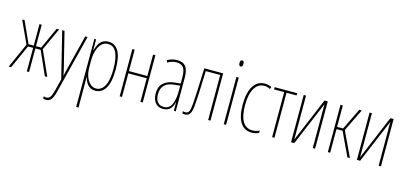

<svg xmlns="http://www.w3.org/2000/svg" viewBox="-76 -1270 4380 2067"><g transform="rotate(15 2113.5 -236.5)"><path d="M7 0 131 -277 16 -527H43L151 -288H209V-527H234V-288H292L401 -527H428L313 -277L437 0H410L293 -263H234V0H209V-263H152L34 0Z M486 242Q468 242 454 236V212Q467 217 484 217Q510 217 526 195.5Q542 174 555 122L589 -13L462 -527H488L584 -140Q592 -108 595 -93.5Q598 -79 599 -72.5Q600 -66 601 -59H603Q609 -89 613.5 -107.5Q618 -126 622 -142L719 -527H745L581 125Q565 189 544 215.5Q523 242 486 242Z M821 232V-527H840L841 -404H843Q852 -438 867 -468.5Q882 -499 909 -518Q936 -537 978 -537Q1052 -537 1090 -471Q1128 -405 1128 -270Q1128 -124 1086 -57Q1044 10 975 10Q936 10 910 -8Q884 -26 869.5 -53Q855 -80 848 -107H845Q846 -98 846.5 -79.5Q847 -61 847 -37V232ZM976 -15Q1010 -15 1039 -39Q1068 -63 1085.5 -119Q1103 -175 1103 -270Q1103 -386 1072.5 -449Q1042 -512 977 -512Q936 -512 907 -483Q878 -454 862.5 -404Q847 -354 847 -292V-219Q847 -159 864 -113Q881 -67 910 -41Q939 -15 976 -15Z M1244 0V-527H1270V-288H1475V-527H1501V0H1475V-263H1270V0Z M1729 10Q1687 10 1661 -9.5Q1635 -29 1622.5 -61Q1610 -93 1610 -129Q1610 -208 1655 -248.5Q1700 -289 1782 -297L1843 -303V-369Q1843 -451 1818 -481.5Q1793 -512 1739 -512Q1717 -512 1694 -505Q1671 -498 1642 -484L1634 -508Q1659 -522 1686 -529.5Q1713 -537 1740 -537Q1808 -537 1838.5 -499Q1869 -461 1869 -372V0H1848L1847 -93H1845Q1839 -68 1826.5 -44.5Q1814 -21 1790.5 -5.5Q1767 10 1729 10ZM1729 -12Q1792 -12 1818 -70Q1844 -128 1844 -220V-279L1781 -273Q1707 -266 1671.5 -230.5Q1636 -195 1636 -129Q1636 -73 1661 -42.5Q1686 -12 1729 -12Z M1972 7Q1956 7 1943 2V-22Q1956 -17 1972 -17Q2000 -17 2011.5 -42Q2023 -67 2028 -135Q2031 -180 2033 -219.5Q2035 -259 2037 -302Q2039 -345 2041 -399.5Q2043 -454 2046 -527H2256V0H2230V-502H2069Q2066 -438 2064.5 -389Q2063 -340 2061.5 -298.5Q2060 -257 2057.5 -217Q2055 -177 2052 -130Q2047 -54 2029 -23.5Q2011 7 1972 7Z M2419 -647Q2397 -647 2397 -681Q2397 -715 2419 -715Q2441 -715 2441 -681Q2441 -647 2419 -647ZM2404 0V-527H2430V0Z M2717 10Q2633 10 2589.5 -58Q2546 -126 2546 -256Q2546 -390 2591.5 -463.5Q2637 -537 2719 -537Q2759 -537 2795 -519L2786 -495Q2753 -512 2721 -512Q2650 -512 2611 -445.5Q2572 -379 2572 -257Q2572 -139 2609 -77Q2646 -15 2717 -15Q2736 -15 2757.5 -20Q2779 -25 2796 -34V-8Q2760 10 2717 10Z M2943 0V-502H2830V-527H3081V-502H2969V0Z M3154 0V-527H3180V-123Q3180 -101 3180 -78Q3180 -55 3179 -35L3386 -527H3422V0H3396V-382Q3396 -408 3395.5 -436Q3395 -464 3396 -489L3190 0Z M3564 0V-527H3590V-288H3657L3773 -527H3801L3679 -277L3810 0H3782L3658 -263H3590V0Z M3888 0V-527H3914V-123Q3914 -101 3914 -78Q3914 -55 3913 -35L4120 -527H4156V0H4130V-382Q4130 -408 4129.5 -436Q4129 -464 4130 -489L3924 0Z"/></g></svg>

Font: Noto Sans ExtraCondensed Thin
Style: Regular
Weight: 100
Width: 2
Designer: Monotype Design Team
Foundry: Monotype Imaging Inc.
Version: Version 2.013; ttfautohint (v1.8.4.7-5d5b)